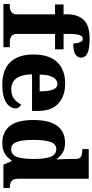

<svg xmlns="http://www.w3.org/2000/svg" viewBox="426 -1234 818 1711"><g transform="rotate(90 835.5 -379.0)"><path d="M16 0V-57H42Q53 -57 69 -61.5Q85 -66 96.5 -79.5Q108 -93 108 -120V-460H20V-536H108V-568Q108 -662 157.5 -715Q207 -768 323 -768Q392 -768 429.5 -757.5Q467 -747 480.5 -730Q494 -713 494 -694Q494 -673 482.5 -657Q471 -641 443.5 -631.5Q416 -622 368 -622Q368 -637 364 -657Q360 -677 351.5 -692Q343 -707 327 -707Q305 -707 294 -681.5Q283 -656 283 -589V-536H420V-460H283V-120Q283 -93 294.5 -79.5Q306 -66 321.5 -61.5Q337 -57 350 -57H401V0Z M736 10Q600 10 533 -62.5Q466 -135 466 -266Q466 -407 533.5 -478.5Q601 -550 724 -550Q838 -550 903.5 -489Q969 -428 969 -309V-255H643Q645 -159 679 -114.5Q713 -70 776 -70Q828 -70 861 -95Q894 -120 910 -157Q927 -151 936.5 -138Q946 -125 946 -107Q946 -78 924.5 -51Q903 -24 857 -7Q811 10 736 10ZM795 -323Q795 -399 779.5 -440Q764 -481 728 -481Q691 -481 668.5 -440.5Q646 -400 645 -323Z M1254 10Q1157 10 1103.5 -56.5Q1050 -123 1050 -267Q1050 -412 1103 -480.5Q1156 -549 1252 -549Q1307 -549 1341 -528Q1375 -507 1396 -476H1402Q1400 -501 1398.5 -534Q1397 -567 1397 -593V-643Q1397 -670 1386 -682.5Q1375 -695 1357 -699Q1339 -703 1317 -703H1309V-760H1573V-134Q1573 -103 1582.5 -86.5Q1592 -70 1609.5 -63.5Q1627 -57 1650 -57H1656V0H1448L1416 -73H1409Q1387 -35 1350 -12.5Q1313 10 1254 10ZM1308 -69Q1359 -69 1378 -118.5Q1397 -168 1397 -270Q1397 -366 1378.5 -418.5Q1360 -471 1308 -471Q1264 -471 1245.5 -418.5Q1227 -366 1227 -269Q1227 -169 1245.5 -119Q1264 -69 1308 -69Z"/></g></svg>

Font: Noto Serif Kannada ExtraBold
Style: Regular
Weight: 800
Version: Version 2.003